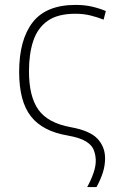

<svg xmlns="http://www.w3.org/2000/svg" viewBox="-20 -560 483 782"><path d="M335 202Q351 173 361 144Q371 115 370 90Q369 69 361.5 50Q354 31 330 16Q306 1 256 -8Q154 -25 106 -86Q58 -147 58 -267Q58 -398 113 -469Q168 -540 288 -540Q325 -540 355 -533Q385 -526 411 -515L402 -480Q377 -490 348.5 -497Q320 -504 287 -504Q215 -504 174 -475Q133 -446 115.5 -393.5Q98 -341 98 -270Q98 -167 136.5 -113Q175 -59 268 -42Q346 -28 377 5Q408 38 408 85Q408 114 399 142.5Q390 171 373 202Z"/></svg>

Font: Noto Sans ExtraLight
Style: Regular
Weight: 200
Designer: Monotype Design Team
Foundry: Monotype Imaging Inc.
Version: Version 2.007